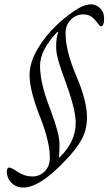

<svg xmlns="http://www.w3.org/2000/svg" viewBox="-20 -724 496 878"><path d="M85.9 133.8Q55.2 133.8 33.2 112.8Q11.2 91.8 11.2 58.1Q11.2 50.8 14.4 46.4Q17.6 42 22 42Q31.2 42 61 62Q92.3 83 127.9 83Q161.6 83 184.8 59.3Q208 35.6 208 -2Q208 -75.2 164.1 -187Q115.2 -310.5 115.2 -379.9Q115.2 -437.5 150.9 -498.3Q186.5 -559.1 233.9 -604Q269 -639.2 315.9 -671.6Q362.8 -704.1 396 -704.1Q419.9 -704.1 438 -686.3Q456.1 -668.5 456.1 -641.1Q456.1 -604 441.9 -604Q438.5 -604 433.3 -609.6Q428.2 -615.2 415 -631.8Q394.5 -658.2 360.8 -658.2Q327.6 -658.2 303.7 -633.8Q279.8 -609.4 279.8 -571.8Q279.8 -490.7 330.1 -374Q377.9 -261.2 377.9 -187Q377.9 -130.9 353.3 -86.2Q328.6 -41.5 279.8 8.8Q162.6 133.8 85.9 133.8ZM250 -3.9H252Q326.2 -75.2 326.2 -162.1Q326.2 -222.2 282.2 -342.8Q257.3 -410.2 247.1 -445.8Q236.8 -481.4 236.8 -507.8Q236.8 -555.2 246.1 -576.2L242.2 -578.1Q163.1 -495.1 163.1 -423.8Q163.1 -341.3 210.9 -222.2Q252 -111.3 252 -67.9Q252 -34.2 250 -3.9Z"/></svg>

Font: Junicode SmCond Light
Style: Italic
Weight: 300
Width: 4
Italic angle: -11°
Designer: Peter S. Baker
Version: Version 2.206